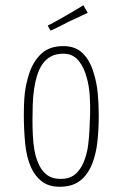

<svg xmlns="http://www.w3.org/2000/svg" viewBox="-20 -703 467 733"><path d="M208 10Q166 10 139.5 -10.5Q113 -31 98 -65Q81 -104 76 -156.5Q71 -209 71 -264Q71 -294 72.5 -322.5Q74 -351 79.5 -377.5Q85 -404 93 -427Q109 -472 139.5 -499.5Q170 -527 222 -527Q269 -527 297 -498.5Q325 -470 338 -423Q349 -389 353 -348Q357 -307 357 -263Q357 -211 352 -163.5Q347 -116 332 -78Q322 -52 305 -31.5Q288 -11 264.5 -0.5Q241 10 208 10ZM211 -20Q250 -20 272 -42Q294 -64 305 -99Q313 -122 316.5 -149Q320 -176 321.5 -206Q323 -236 324 -267Q325 -302 322.5 -339Q320 -376 311 -407Q301 -446 279.5 -472Q258 -498 222 -498Q194 -498 174.5 -487.5Q155 -477 142 -458Q129 -439 121 -413Q114 -390 110 -362Q106 -334 105 -304Q104 -274 104 -244Q104 -214 105.5 -184.5Q107 -155 111.5 -129.5Q116 -104 125 -83Q136 -54 157 -37Q178 -20 211 -20ZM173 -586 162 -605Q172 -610 183 -616Q194 -622 206.5 -629Q219 -636 231 -643Q243 -650 254.5 -656.5Q266 -663 277 -670Q288 -677 298 -683L315 -654Q304 -649 291.5 -643Q279 -637 267 -631.5Q255 -626 242 -620Q231 -614 219 -608Q207 -602 195.5 -596.5Q184 -591 173 -586Z"/></svg>

Font: Truculenta Thin
Style: Regular
Weight: 250
Version: Version 1.002